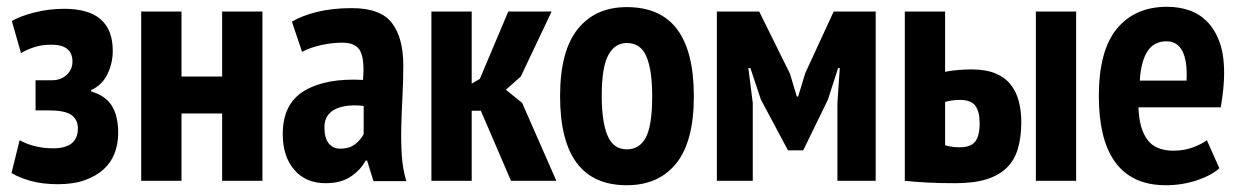

<svg xmlns="http://www.w3.org/2000/svg" viewBox="-20 -534 3668 567"><path d="M85 -208V-297H133Q160 -297 177 -313Q194 -329 194 -352Q194 -402 132 -402Q102 -402 79 -394Q56 -386 42 -377L15 -472Q41 -487 83 -497.5Q125 -508 170 -508Q313 -508 313 -384Q313 -347 297 -314.5Q281 -282 249 -268V-264Q291 -252 310 -222Q329 -192 329 -141Q329 -109 318.5 -81.5Q308 -54 286 -34Q264 -14 230.5 -2Q197 10 151 10Q106 10 71.5 0.5Q37 -9 14 -23L38 -120Q57 -109 82.5 -102.5Q108 -96 137 -96Q210 -96 210 -155Q210 -180 191.5 -194Q173 -208 123 -208Z M636 -199H516V0H397V-500H516V-308H636V-500H755V0H636Z M842 -470Q872 -488 917 -499Q962 -510 1019 -510Q1104 -510 1137.5 -466Q1171 -422 1171 -341Q1171 -294 1168.5 -248.5Q1166 -203 1165 -159.5Q1164 -116 1166.5 -75.5Q1169 -35 1180 1H1083L1064 -60H1060Q1044 -31 1015 -12Q986 7 942 7Q883 7 849 -32.5Q815 -72 815 -138Q815 -228 879 -266Q943 -304 1052 -298Q1057 -356 1044.5 -382Q1032 -408 991 -408Q961 -408 929 -401Q897 -394 872 -381ZM985 -95Q1012 -95 1029 -108.5Q1046 -122 1054 -138V-221Q1031 -224 1010 -222Q989 -220 973 -213Q957 -206 947.5 -192.5Q938 -179 938 -158Q938 -127 950.5 -111Q963 -95 985 -95Z M1400 -207H1373V0H1254V-500H1373V-287L1397 -301L1481 -500H1609L1518 -308L1474 -269L1522 -230L1623 0H1489Z M1634 -250Q1634 -383 1686 -448Q1738 -513 1831 -513Q1931 -513 1980 -447Q2029 -381 2029 -250Q2029 -116 1977 -51.5Q1925 13 1831 13Q1634 13 1634 -250ZM1757 -250Q1757 -175 1774 -134Q1791 -93 1831 -93Q1869 -93 1887.5 -128.5Q1906 -164 1906 -250Q1906 -327 1889 -367Q1872 -407 1831 -407Q1796 -407 1776.5 -371.5Q1757 -336 1757 -250Z M2453 -230 2460 -333H2455L2425 -240L2352 -90H2307L2227 -240L2196 -333H2190L2203 -230V0H2097V-500H2222L2313 -316L2333 -249H2337L2358 -318L2442 -500H2566V0H2453Z M2771 -105Q2792 -99 2814 -99Q2846 -99 2859.5 -115.5Q2873 -132 2873 -170Q2873 -205 2860 -222Q2847 -239 2815 -239Q2792 -239 2771 -233ZM2771 -322Q2791 -326 2812 -327.5Q2833 -329 2850 -329Q2891 -329 2919 -317.5Q2947 -306 2964 -285Q2981 -264 2988.5 -235.5Q2996 -207 2996 -174Q2996 -129 2986 -95Q2976 -61 2953 -38.5Q2930 -16 2893 -4.5Q2856 7 2801 7Q2753 7 2716.5 5Q2680 3 2652 0V-500H2771ZM3039 -500H3158V0H3039Z M3581 -37Q3556 -15 3513 -1Q3470 13 3423 13Q3371 13 3333.5 -5Q3296 -23 3272 -57Q3248 -91 3236.5 -139.5Q3225 -188 3225 -250Q3225 -385 3278.5 -449.5Q3332 -514 3427 -514Q3459 -514 3489 -504.5Q3519 -495 3542.5 -472.5Q3566 -450 3580.5 -412.5Q3595 -375 3595 -318Q3595 -296 3592.5 -271Q3590 -246 3585 -217H3342Q3344 -155 3368 -122Q3392 -89 3445 -89Q3477 -89 3503.5 -99Q3530 -109 3544 -120ZM3425 -412Q3387 -412 3368 -381.5Q3349 -351 3346 -296H3484Q3487 -353 3472 -382.5Q3457 -412 3425 -412Z"/></svg>

Font: PT Sans Narrow
Style: Bold
Weight: 700
Width: 3
Designer: A.Korolkova, O.Umpeleva, V.Yefimov
Foundry: ParaType Ltd
Version: Version 2.003W OFL